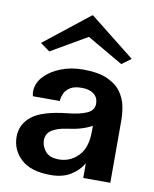

<svg xmlns="http://www.w3.org/2000/svg" viewBox="-87 -837 732 915"><g transform="rotate(10 279.0 -379.0)"><path d="M221 13Q125 13 77.5 -31Q30 -75 30 -139Q30 -199 79 -238.5Q128 -278 251 -291Q305 -296 340.5 -311Q376 -326 376 -359Q376 -389 354.5 -405.5Q333 -422 296 -422Q260 -422 240.5 -409.5Q221 -397 213 -380Q205 -363 204 -350Q203 -343 204 -342H73Q69 -357 70 -369Q72 -408 102 -439.5Q132 -471 180.5 -490Q229 -509 287 -509Q362 -509 406.5 -488.5Q451 -468 473 -436Q495 -404 501.5 -368.5Q508 -333 508 -303V0H377V-71Q356 -35 317.5 -11Q279 13 221 13ZM247 -67Q301 -67 340 -106.5Q379 -146 379 -225V-253Q333 -227 261 -218Q216 -212 188.5 -195Q161 -178 161 -144Q161 -117 181 -92Q201 -67 247 -67ZM113 -566 67 -599 285 -771H289L506 -599L461 -566L287 -667Z"/></g></svg>

Font: Panamera
Style: Bold
Weight: 700
Designer: Bastien Sozeau
Foundry: NBR — Bastien Sozeau
Version: Version 3.002; ttfautohint (v1.8.4.7-5d5b);gftools[0.9.33]